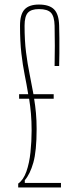

<svg xmlns="http://www.w3.org/2000/svg" viewBox="-20 -824 348 844"><path d="M60 0V-17Q83 -33 96 -70Q109 -107 114 -155Q119 -203 119 -250Q119 -291 116 -325Q113 -359 108 -390H64V-410H104Q97 -453 88.5 -495Q80 -537 74 -589Q68 -641 68 -711Q68 -761 88 -782.5Q108 -804 151 -804Q197 -804 218 -782.5Q239 -761 240 -711Q241 -691 241 -657Q241 -623 241 -589Q241 -555 240 -534H220Q222 -623 220 -711Q219 -752 204 -768Q189 -784 151 -784Q117 -784 102.5 -768Q88 -752 88 -711Q88 -645 94.5 -594Q101 -543 110 -499Q119 -455 127 -410H216V-390H130Q135 -360 138 -327.5Q141 -295 141 -257Q141 -160 126.5 -109Q112 -58 89 -32V-20H248V0Z"/></svg>

Font: Big Shoulders Display Thin
Style: Regular
Weight: 100
Designer: Patric King
Foundry: XO Type Co
Version: Version 1.000; ttfautohint (v1.8.2)